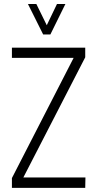

<svg xmlns="http://www.w3.org/2000/svg" viewBox="-20 -916 474 936"><path d="M116.2 -896.5H157.2L208 -793L257.8 -896.5H298.8L225.6 -748H190.4ZM38.1 0V-47.9L338.9 -633.8H38.1V-683.6H395.5V-636.7L93.8 -50.8H396.5L395.5 0Z"/></svg>

Font: Post No Bills Colombo
Style: Regular
Weight: 400
Designer: Kosala Senevirathne, Siva Puranthara, Lasantha Premarathna, Tharique Azeez
Foundry: Mooniak
Version: Version 1.220 ; ttfautohint (v1.6)